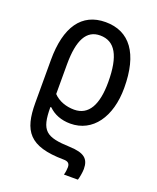

<svg xmlns="http://www.w3.org/2000/svg" viewBox="-145 -633 784 959"><g transform="rotate(20 246.5 -153.5)"><path d="M313 240H387C391 230 397 198 397 180C397 125 369 103 293 100C165 95 134 73 134 -54H139C167 -26 207 -10 255 -10C374 -10 448 -115 448 -269C448 -452 377 -547 249 -547C122 -547 56 -451 56 -276V-48C56 101 101 168 285 170C308 170 319 178 319 199C319 210 317 226 313 240ZM249 -82C208 -82 166 -96 139 -125V-282C139 -413 174 -475 246 -475C325 -475 363 -409 363 -269C363 -150 327 -82 249 -82Z"/></g></svg>

Font: Noto Sans Condensed
Style: Regular
Weight: 400
Width: 3
Designer: Monotype Design Team
Foundry: Monotype Imaging Inc.
Version: Version 2.013